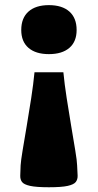

<svg xmlns="http://www.w3.org/2000/svg" viewBox="-20 -548 392 768"><path d="M175.5 -331.5Q123 -331.5 94 -356.5Q65 -381.5 65 -428Q65 -476 94 -501.8Q123 -527.5 175.5 -527.5Q228.5 -527.5 257.5 -501.8Q286.5 -476 286.5 -428Q286.5 -381.5 257.5 -356.5Q228.5 -331.5 175.5 -331.5ZM61 154.5 62.5 113.5Q63.5 95.5 70.5 53.2Q77.5 11 86.8 -43.8Q96 -98.5 104.8 -155.2Q113.5 -212 118 -259H233.5Q238 -212 246.8 -155.2Q255.5 -98.5 264.8 -43.8Q274 11 281 53.2Q288 95.5 288.5 113.5L290.5 154.5Q291 169.5 283.2 179.8Q275.5 190 251 195.5Q226.5 201 175.5 201Q125 201 100.2 195.5Q75.5 190 68 179.8Q60.5 169.5 61 154.5Z"/></svg>

Font: Newsreader 6pt
Style: Bold
Weight: 700
Designer: Hugues Gentile
Foundry: Production Type
Version: Version 1.003; ttfautohint (v1.8.3)